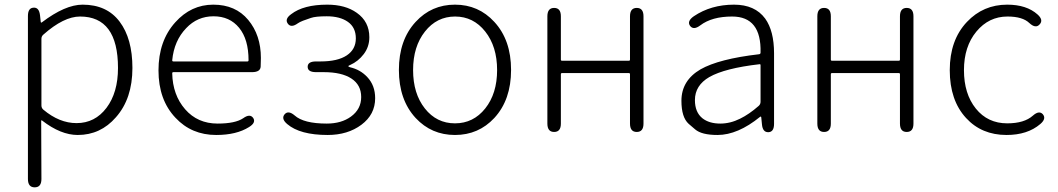

<svg xmlns="http://www.w3.org/2000/svg" viewBox="-20 -567 4544 825"><path d="M129 238Q100 238 100 202V-498Q100 -533 124 -534Q148 -536 152 -501L155 -473Q156 -468 160 -471Q260 -547 335 -547Q439 -547 494 -474Q549 -401 549 -275Q549 -143 478 -63Q412 13 314 13Q241 13 161 -49Q157 -52 157 -47L158 202Q158 238 129 238ZM309 -38Q388 -38 437.5 -103.5Q487 -169 487 -275Q487 -496 324 -496Q254 -496 166 -418Q158 -411 158 -400V-114Q158 -103 166 -96Q235 -38 309 -38Z M909 13Q803 13 734 -61Q661 -138 661 -264.5Q661 -391 733 -471Q801 -547 896.5 -547Q992 -547 1046.5 -481.5Q1101 -416 1101 -318Q1101 -299 1100 -280Q1098 -257 1063 -257H725Q720 -257 720 -252Q722 -159 775.5 -97.5Q829 -36 915 -36Q991 -36 1025 -59Q1054 -80 1068 -60Q1081 -40 1050 -21Q996 13 909 13ZM720 -308Q720 -303 725 -303H1043Q1048 -303 1048 -308Q1048 -398 1007.5 -447.5Q967 -497 897.5 -497Q828 -497 780 -446Q728 -392 720 -308Z M1388 13Q1269 13 1214 -34Q1187 -57 1203 -76Q1219 -94 1246 -71Q1285 -36 1384 -36Q1447 -36 1488 -66Q1532 -98 1532 -150Q1532 -202 1490 -229.5Q1448 -257 1371 -257H1338Q1302 -257 1302 -280Q1302 -303 1338 -303H1357Q1431 -303 1470 -329Q1509 -355 1509 -402Q1509 -449 1475 -473Q1441 -497 1384 -497Q1336 -497 1316 -490Q1299 -484 1282 -478Q1267 -472 1260 -467Q1231 -446 1217 -465Q1202 -485 1231 -506Q1284 -547 1386 -547Q1464 -547 1513 -512Q1567 -474 1567 -407Q1567 -366 1543 -334.5Q1519 -303 1485 -288Q1477 -285 1477 -282.5Q1477 -280 1484 -278Q1528 -268 1558 -236Q1592 -200 1592 -145Q1592 -75 1533 -31Q1474 13 1388 13Z M1766 -60Q1694 -138 1694 -266.5Q1694 -395 1766 -473Q1834 -547 1935 -547Q2036 -547 2104 -473Q2176 -395 2176 -266.5Q2176 -138 2104 -60Q2036 13 1935 13Q1834 13 1766 -60ZM1805.5 -101Q1856 -37 1935 -37Q2014 -37 2065 -101Q2116 -165 2116 -266Q2116 -367 2065 -431.5Q2014 -496 1935.5 -496Q1857 -496 1806 -431.5Q1755 -367 1755 -266Q1755 -165 1805.5 -101Z M2361 0Q2332 0 2332 -36V-497Q2332 -533 2361 -533Q2390 -533 2390 -497V-311Q2390 -306 2395 -306H2682Q2687 -306 2687 -311V-497Q2687 -533 2716 -533Q2745 -533 2745 -497V-36Q2745 0 2716 0Q2687 0 2687 -36V-248Q2687 -253 2682 -253H2395Q2390 -253 2390 -248V-36Q2390 0 2361 0Z M3063 13Q2995 13 2967 -11Q2953 -23 2939 -35Q2908 -63 2908 -134Q2908 -221 2990 -269Q3069 -314 3242 -334Q3248 -335 3248 -341Q3252 -496 3126 -496Q3039 -496 2989 -458Q2960 -436 2945 -456Q2931 -476 2961 -497Q3035 -547 3134 -547Q3224 -547 3268 -487Q3306 -434 3306 -338V-35Q3306 0 3282 1Q3257 2 3254 -33L3251 -63Q3250 -68 3246 -65Q3150 13 3063 13ZM3075 -36Q3118 -36 3160 -57Q3199 -76 3240 -112Q3248 -119 3248 -130V-287Q3248 -292 3243 -291Q3095 -274 3028 -236Q2966 -200 2966 -137Q2966 -85 2998 -59Q3027 -36 3075 -36Z M3521 0Q3492 0 3492 -36V-497Q3492 -533 3521 -533Q3550 -533 3550 -497V-311Q3550 -306 3555 -306H3842Q3847 -306 3847 -311V-497Q3847 -533 3876 -533Q3905 -533 3905 -497V-36Q3905 0 3876 0Q3847 0 3847 -36V-248Q3847 -253 3842 -253H3555Q3550 -253 3550 -248V-36Q3550 0 3521 0Z M4305 13Q4198 13 4131 -60Q4061 -136 4061 -265.5Q4061 -395 4135 -473Q4205 -547 4308 -547Q4391 -547 4438 -505Q4465 -481 4447 -462Q4430 -443 4403 -468Q4374 -496 4309 -496Q4229 -496 4175.5 -431.5Q4122 -367 4122 -265.5Q4122 -164 4173 -100.5Q4224 -37 4308 -37Q4381 -37 4418 -70Q4445 -94 4461 -76Q4477 -57 4450 -34Q4395 13 4305 13Z"/></svg>

Font: Resource Han Rounded JP Light
Style: Regular
Weight: 300
Designer: Cyano Hao (round all glyphs); Ryoko NISHIZUKA 西塚涼子 (kana, bopomofo & ideographs); Paul D. Hunt (Latin, Greek & Cyrillic)
Foundry: Cyano Hao
Version: 0.990